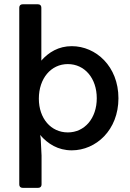

<svg xmlns="http://www.w3.org/2000/svg" viewBox="-20 -693 608 900"><path d="M316.4 -476.6C254.9 -476.6 208 -448.2 172.9 -408.2L173.8 -411.1V-423.8V-657.2C173.8 -667 168 -672.9 158.2 -672.9H85.9C76.2 -672.9 70.3 -667 70.3 -657.2V171.9C70.3 181.6 76.2 187.5 85.9 187.5H159.2C168.9 187.5 174.8 181.6 174.8 171.9V36.1L170.9 -42C170.9 -48.8 168.9 -53.7 168 -60.5C204.1 -18.6 252 11.7 316.4 11.7C429.7 11.7 535.2 -83 535.2 -232.4C535.2 -381.8 429.7 -476.6 316.4 -476.6ZM297.9 -72.3C218.8 -72.3 162.1 -137.7 162.1 -230.5C162.1 -325.2 218.8 -392.6 297.9 -392.6C377 -392.6 433.6 -326.2 433.6 -232.4C433.6 -138.7 377 -72.3 297.9 -72.3Z"/></svg>

Font: Ed Sans Neue Medium
Style: Regular
Weight: 500
Designer: Stephen Hutchings
Version: Version 1.004;PS 001.004;hotconv 1.0.88;makeotf.lib2.5.64775